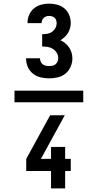

<svg xmlns="http://www.w3.org/2000/svg" viewBox="-20 -873 540 1061"><path d="M251 -440Q228 -440 204.5 -445.5Q181 -451 162 -466Q143 -481 133.5 -503.5Q124 -526 124 -550Q124 -550 124 -550Q124 -550 124 -551H201Q201 -551 201 -550.5Q201 -550 201 -550Q201 -541 205 -532Q209 -523 216.5 -517.5Q224 -512 233 -510Q242 -508 251 -508Q261 -508 270.5 -510Q280 -512 287 -518Q294 -524 298 -533Q302 -542 302 -551Q302 -567 294 -580.5Q286 -594 273 -602.5Q260 -611 244.5 -613.5Q229 -616 213 -616V-684Q228 -684 242 -686.5Q256 -689 267.5 -697Q279 -705 286 -718Q293 -731 293 -745Q293 -753 290.5 -761Q288 -769 282 -774.5Q276 -780 268 -782.5Q260 -785 251 -785Q243 -785 235.5 -782.5Q228 -780 222 -774.5Q216 -769 213 -761.5Q210 -754 210 -746Q210 -745 210 -745Q210 -745 210 -745H132Q132 -745 132 -745.5Q132 -746 132 -747Q132 -769 141 -790.5Q150 -812 167.5 -826.5Q185 -841 207 -847Q229 -853 251 -853Q274 -853 296.5 -847Q319 -841 336 -826.5Q353 -812 362 -790.5Q371 -769 371 -746Q371 -732 367 -717.5Q363 -703 355.5 -690.5Q348 -678 337 -668Q326 -658 314 -651Q328 -644 340.5 -634Q353 -624 362 -610.5Q371 -597 375.5 -581.5Q380 -566 380 -550Q380 -526 370 -503.5Q360 -481 341.5 -466Q323 -451 299 -445.5Q275 -440 251 -440ZM262 168V72H125V5L257 -236H338L321 -205L206 5H262V-61H340V5H371V72H340V168ZM60 -308V-372H440V-308Z"/></svg>

Font: Zed Mono Semibold
Style: Regular
Weight: 600
Monospace: yes
Designer: Belleve Invis
Foundry: Belleve Invis
Version: Version 1.0.0; ttfautohint (v1.8.4)